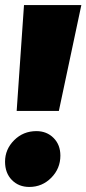

<svg xmlns="http://www.w3.org/2000/svg" viewBox="-35 -718 342 760"><path d="M31 -279 60 -698H287L198 -279ZM81 22Q39 22 12 -5.5Q-15 -33 -15 -78Q-15 -127 21 -163Q57 -199 109 -199Q150 -199 177 -172Q204 -145 204 -102Q204 -51 168 -14.5Q132 22 81 22Z"/></svg>

Font: Fira Sans Ultra
Style: Italic
Weight: 950
Italic angle: -8°
Designer: Carrois Corporate & Edenspiekermann AG
Foundry: Carrois Corporate GbR & Edenspiekermann AG
Version: Version 4.203;PS 004.203;hotconv 1.0.88;makeotf.lib2.5.64775